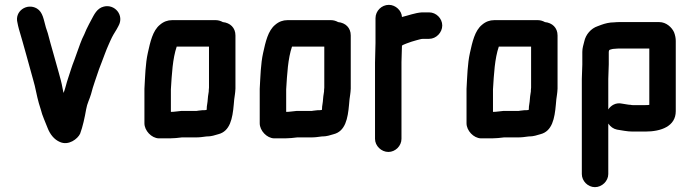

<svg xmlns="http://www.w3.org/2000/svg" viewBox="-20 -551 2854 791"><path d="M52 -457C54 -448 55 -441 58 -431C78 -364 98 -289 117 -221C126 -192 131 -157 140 -126L148 -100C154 -74 168 -46 176 -24C186 2 203 24 227 34C263 50 300 21 310 0C321 -29 329 -67 335 -101C339 -125 349 -142 355 -163C363 -196 378 -235 388 -266L398 -292C407 -315 417 -344 427 -366L435 -384C444 -404 450 -413 461 -431L468 -444C493 -488 453 -535 408 -524C379 -517 368 -491 355 -467C352 -462 350 -457 347 -452L336 -430L327 -409C315 -387 305 -355 296 -331L286 -303C277 -281 269 -254 261 -230C253 -207 250 -189 242 -168C241 -173 239 -179 238 -186C233 -214 229 -226 222 -252C209 -301 190 -363 177 -414L169 -438C160 -469 157 -501 132 -516C91 -540 39 -505 52 -457Z M684 -90V-183C688 -246 691 -309 708 -359H841V-190C840 -182 840 -177 840 -174C839 -169 838 -162 837 -154L835 -132L832 -111C832 -107 832 -103 831 -98C826 -97 820 -97 814 -97L796 -95C792 -94 789 -94 786 -94H727C713 -93 698 -90 684 -90ZM634 19H680C694 19 716 17 730 15H786C793 15 800 15 808 14L824 12C829 11 833 11 836 11C849 11 867 6 879 2C928 -10 938 -63 943 -120L945 -142C947 -159 949 -165 950 -186V-405C950 -437 928 -457 898 -460C889 -465 879 -468 869 -468H689C671 -468 654 -462 639 -449C609 -425 599 -378 589 -333C579 -288 578 -237 575 -185V-43C575 -13 604 18 634 19Z M1159 -90V-183C1163 -246 1166 -309 1183 -359H1316V-190C1315 -182 1315 -177 1315 -174C1314 -169 1313 -162 1312 -154L1310 -132L1307 -111C1307 -107 1307 -103 1306 -98C1301 -97 1295 -97 1289 -97L1271 -95C1267 -94 1264 -94 1261 -94H1202C1188 -93 1173 -90 1159 -90ZM1109 19H1155C1169 19 1191 17 1205 15H1261C1268 15 1275 15 1283 14L1299 12C1304 11 1308 11 1311 11C1324 11 1342 6 1354 2C1403 -10 1413 -63 1418 -120L1420 -142C1422 -159 1424 -165 1425 -186V-405C1425 -437 1403 -457 1373 -460C1364 -465 1354 -468 1344 -468H1164C1146 -468 1129 -462 1114 -449C1084 -425 1074 -378 1064 -333C1054 -288 1053 -237 1050 -185V-43C1050 -13 1079 18 1109 19Z M1802 -446C1802 -475 1777 -500 1748 -500H1718C1689 -498 1662 -487 1636 -481C1635 -507 1610 -531 1582 -531C1552 -531 1527 -506 1527 -476V-374C1527 -350 1525 -319 1525 -293V21C1525 50 1551 75 1580 75C1609 75 1634 50 1634 21V-295C1634 -316 1636 -346 1636 -363C1641 -367 1646 -368 1655 -372C1669 -377 1682 -382 1695 -385C1704 -387 1714 -391 1723 -391H1748C1777 -391 1802 -417 1802 -446Z M2011 -90V-183C2015 -246 2018 -309 2035 -359H2168V-190C2167 -182 2167 -177 2167 -174C2166 -169 2165 -162 2164 -154L2162 -132L2159 -111C2159 -107 2159 -103 2158 -98C2153 -97 2147 -97 2141 -97L2123 -95C2119 -94 2116 -94 2113 -94H2054C2040 -93 2025 -90 2011 -90ZM1961 19H2007C2021 19 2043 17 2057 15H2113C2120 15 2127 15 2135 14L2151 12C2156 11 2160 11 2163 11C2176 11 2194 6 2206 2C2255 -10 2265 -63 2270 -120L2272 -142C2274 -159 2276 -165 2277 -186V-405C2277 -437 2255 -457 2225 -460C2216 -465 2206 -468 2196 -468H2016C1998 -468 1981 -462 1966 -449C1936 -425 1926 -378 1916 -333C1906 -288 1905 -237 1902 -185V-43C1902 -13 1931 18 1961 19Z M2488 -286V-338C2489 -341 2490 -344 2490 -345C2491 -345 2492 -345 2492 -346C2498 -348 2505 -350 2513 -350C2521 -351 2527 -351 2531 -351H2655V-119C2650 -118 2644 -118 2639 -118H2586C2584 -118 2582 -118 2579 -119C2569 -119 2552 -123 2543 -124C2517 -130 2496 -116 2486 -100V-226C2486 -240 2488 -273 2488 -286ZM2377 -226V166C2377 195 2402 220 2431 220C2460 220 2486 195 2486 166V-42C2495 -29 2507 -20 2522 -17C2542 -14 2564 -9 2586 -9H2639C2704 -9 2764 -31 2764 -93V-382C2764 -393 2762 -405 2757 -418C2748 -438 2725 -460 2696 -460H2531C2526 -460 2519 -460 2511 -459C2490 -459 2472 -454 2458 -449L2442 -443C2415 -434 2393 -409 2387 -380C2384 -367 2379 -354 2379 -337V-285C2379 -272 2377 -239 2377 -226Z"/></svg>

Font: Electronic
Style: ExHv
Weight: 900
Version: Version 1.011